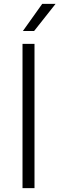

<svg xmlns="http://www.w3.org/2000/svg" viewBox="-20 -965 305 985"><path d="M95.5 0V-740H157V0ZM97.5 -806 196.5 -945H265L155 -806Z"/></svg>

Font: Encode Sans SemiExpanded Light
Style: Regular
Weight: 300
Width: 6
Designer: Multiple Designers
Foundry: Impallari Type
Version: Version 3.002